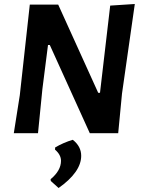

<svg xmlns="http://www.w3.org/2000/svg" viewBox="-20 -666 718 960"><path d="M654 -646 590 -198 571 0H429L229 -441H220L192 -221L170 0H49L79 -190L129 -643H271L471 -202H480L531 -638ZM344 33Q386 66 386 113Q386 194 273 274L234 239L233 230Q285 187 285 138Q285 108 255 82L256 71Q299 46 344 33Z"/></svg>

Font: Alegreya Sans SC
Style: Bold Italic
Weight: 700
Italic angle: -7°
Designer: Juan Pablo del Peral
Foundry: Huerta Tipografica
Version: Version 2.007